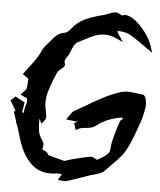

<svg xmlns="http://www.w3.org/2000/svg" viewBox="-76 -898 868 1041"><g transform="rotate(5 358.0 -378.0)"><path d="M317.9 89.8 308.1 88.9Q302.7 87.9 277.8 86.4L296.9 53.7Q284.7 51.3 274.4 51.3Q270.5 51.3 267.1 51.8Q249 54.7 232.9 54.7Q186.5 54.7 151.9 32.7Q117.2 10.7 89.4 -35.6Q72.8 -63.5 63 -91.6Q53.2 -119.6 45.4 -147Q40.5 -164.1 35.2 -180.7L34.7 -180.2Q27.3 -201.7 23.9 -208L25.4 -209L8.3 -261.2L16.1 -267.6L-15.1 -320.8L9.8 -344.7L24.4 -336.4L61.5 -316.9L60.1 -307.1Q56.2 -285.6 53.2 -264.2L62 -257.8Q62 -278.8 68.4 -297.4Q74.2 -312.5 74.2 -326.2Q74.2 -333 72.8 -339.4L36.1 -356.9Q51.8 -375 57.1 -379.9Q64.5 -387.2 65.4 -388.7Q70.3 -415 70.3 -438.5V-446.3Q50.8 -459.5 38.6 -468.8L65.9 -505.4Q109.9 -560.5 125 -593.8Q136.2 -621.6 157.2 -643.6Q166.5 -652.8 175.8 -664.6Q187.5 -680.2 203.6 -694.1Q219.7 -708 245.6 -711.9Q260.7 -713.9 277.8 -736.3Q309.6 -776.9 351.6 -794.9Q393.6 -813 450.2 -827.1Q460.4 -830.1 471.2 -834.5Q496.6 -845.7 512.2 -845.7Q524.4 -845.7 542 -834.5Q544.4 -833.5 546.4 -832Q554.2 -836.4 564 -836.4Q588.9 -836.4 619.9 -812Q650.9 -787.6 676.8 -752.7Q702.6 -717.8 714.4 -684.1L727.5 -645Q678.2 -678.7 663.1 -689.9Q631.3 -713.9 599.6 -731.4Q575.2 -744.6 540 -746.6Q529.8 -746.6 529.8 -744.6Q529.8 -743.2 530.8 -739.7Q533.2 -734.4 564 -689L519.5 -709Q492.7 -720.7 464.8 -720.7Q434.6 -720.7 406 -709Q377.4 -697.3 350.1 -682.1L320.8 -667.5Q309.1 -661.1 299.8 -644.8Q290.5 -628.4 285.4 -612.1Q280.3 -595.7 270.5 -583.5Q258.3 -567.4 258.3 -557.6Q258.3 -552.2 260.7 -545.9Q262.2 -542 262.2 -538.6Q262.2 -533.7 257.6 -527.8Q252.9 -522 243.7 -515.1Q238.8 -510.7 232.9 -505.6Q227.1 -500.5 224.6 -496.1Q201.7 -447.8 182.1 -382.8Q174.3 -357.4 174.3 -326.7Q174.3 -303.7 180.7 -278.3Q185.5 -255.4 185.5 -249.5Q185.5 -236.8 176.3 -226.1L162.1 -210L149.9 -236.3L149.4 -216.3Q149.4 -194.3 153.1 -168.9Q156.7 -143.6 176.8 -117.2Q183.1 -108.4 183.1 -96.2Q183.1 -88.9 181.4 -83.5Q179.7 -78.1 179.7 -75.2Q179.7 -73.2 181.2 -70.6Q182.6 -67.9 194.3 -64.5Q205.6 -60.1 213.9 -45.9Q214.8 -43.9 215.8 -43Q241.2 -35.2 301.3 -20L301.8 -18.6Q313.5 -22.5 329.6 -27.6Q345.7 -32.7 361.8 -36.6Q435.1 -54.7 446.8 -54.7Q457.5 -54.7 475.1 -43Q477.1 -41.5 478.5 -41L481 -42Q524.4 -64 540.5 -83.5Q547.4 -95.7 547.9 -118.2Q550.3 -153.8 585 -258.8Q589.8 -269.5 600.6 -272.5L595.7 -281.2Q513.7 -268.6 460.9 -226.6Q445.8 -215.3 430.7 -211.9Q415.5 -208.5 401.4 -207.5Q381.3 -207 365.7 -199.7L351.1 -191.4L338.9 -229L358.9 -236.8L293.9 -244.6Q312 -268.6 315.9 -274.9Q322.3 -287.1 333 -293.9L390.1 -326.2Q550.3 -423.3 610.8 -423.3Q640.1 -423.3 670.4 -418L695.8 -414.6Q701.2 -414.6 706.5 -408.2Q717.8 -392.6 717.8 -357.9Q717.8 -352.5 717.3 -348.1Q710.9 -304.7 697.3 -264.2Q648.4 -118.7 612.8 -76.2Q588.9 -47.4 562.5 -22.5Q544.4 -4.9 527.3 13.7Q517.6 24.4 503.7 29.8Q489.7 35.2 474.6 39.1Q463.9 41.5 454.6 44.4Q326.2 89.8 317.9 89.8Z"/></g></svg>

Font: Unutterable
Style: Regular
Weight: 400
Designer: GGBotNet
Foundry: f0n7.com
Version: 1.00